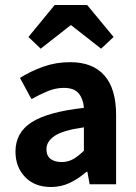

<svg xmlns="http://www.w3.org/2000/svg" viewBox="-20 -738 545 769"><path d="M184 11Q119 11 80.5 -29Q42 -69 42 -131Q42 -207 107 -248.5Q172 -290 316 -306Q314 -340 296 -363Q278 -386 236 -386Q203 -386 171.5 -373Q140 -360 106 -341L60 -426Q103 -453 153.5 -471Q204 -489 261 -489Q351 -489 398 -436Q445 -383 445 -277V0H339L330 -50H326Q296 -23 260.5 -6Q225 11 184 11ZM227 -89Q253 -89 273.5 -101Q294 -113 316 -134V-228Q231 -216 198.5 -193.5Q166 -171 166 -141Q166 -114 182.5 -101.5Q199 -89 227 -89ZM94 -590 199 -718H329L435 -590L385 -543L265 -637H263L143 -543Z"/></svg>

Font: Narnoor
Style: Bold
Weight: 700
Designer: S. Sridhar Murthy
Foundry: SIL International
Version: Version 3.000